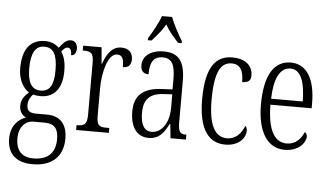

<svg xmlns="http://www.w3.org/2000/svg" viewBox="-62 -871 2079 1216"><g transform="rotate(5 977.5 -263.0)"><path d="M185 240C313 240 378 170 378 60C378 -18 343 -81 249 -81H178C141 -81 120 -94 120 -130C120 -163 135 -184 150 -200C161 -196 184 -194 198 -194C289 -194 334 -261 334 -364C334 -427 321 -460 304 -487C319 -507 330 -515 343 -515C360 -515 368 -498 368 -469C390 -469 401 -488 401 -514C401 -540 387 -563 358 -563C324 -563 302 -529 286 -509C266 -529 236 -544 198 -544C104 -544 54 -482 54 -359C54 -292 82 -235 123 -211C98 -190 75 -161 75 -123C75 -82 96 -62 117 -51C72 -35 23 7 23 90C23 182 74 240 185 240ZM195 -229C137 -229 111 -275 111 -364C111 -463 140 -508 194 -508C252 -508 278 -467 278 -365C278 -273 254 -229 195 -229ZM186 203C104 203 75 151 75 86C75 11 118 -29 167 -29H237C301 -29 326 2 326 68C326 144 290 203 186 203Z M441 0H649V-31H633C586 -31 569 -38 569 -103V-275C569 -375 599 -499 658 -499C695 -499 701 -469 701 -422C739 -422 754 -444 754 -476C754 -516 731 -545 682 -545C617 -545 588 -488 567 -431H565L556 -536H439V-505H442C490 -505 508 -497 508 -433V-105C508 -39 490 -31 443 -31H441Z M844 -619V-606H867C899 -642 928 -673 952 -716C975 -673 1004 -642 1036 -606H1059V-619C1035 -657 1001 -721 984 -766H920C904 -721 868 -657 844 -619ZM901 10C970 10 998 -32 1028 -89H1032L1041 0H1139V-31H1136C1099 -31 1087 -44 1087 -108V-369C1087 -497 1041 -544 952 -544C869 -544 817 -504 817 -445C817 -410 834 -391 867 -391C867 -466 888 -506 948 -506C1009 -506 1027 -461 1027 -372V-309L963 -306C843 -301 785 -253 785 -148C785 -41 834 10 901 10ZM917 -30C868 -30 847 -76 847 -145C847 -225 880 -270 974 -275L1028 -278V-191C1028 -100 984 -30 917 -30Z M1390 10C1478 10 1518 -47 1518 -86C1518 -103 1514 -113 1506 -119C1489 -75 1455 -31 1397 -31C1319 -31 1279 -106 1279 -265C1279 -453 1322 -506 1387 -506C1444 -506 1462 -461 1462 -394C1498 -394 1517 -405 1517 -441C1517 -503 1470 -544 1387 -544C1289 -544 1219 -479 1219 -264C1219 -63 1290 10 1390 10Z M1767 10C1857 10 1900 -48 1900 -85C1900 -100 1893 -109 1885 -113C1867 -70 1833 -31 1777 -31C1699 -31 1654 -106 1653 -267H1915V-298C1915 -454 1859 -544 1759 -544C1653 -544 1593 -451 1593 -263C1593 -89 1657 10 1767 10ZM1855 -305H1654C1657 -430 1692 -506 1760 -506C1828 -506 1854 -424 1855 -305Z"/></g></svg>

Font: Noto Serif Thai ExtraCondensed Light
Style: Regular
Weight: 300
Width: 2
Designer: Monotype Design Team
Foundry: Monotype Imaging Inc.
Version: Version 2.002